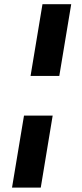

<svg xmlns="http://www.w3.org/2000/svg" viewBox="-20 -747 385 904"><path d="M93 -202.8H228L171.9 136.4H36.6ZM315.3 -727.3 259.2 -389.6H123.9L180 -727.3Z"/></svg>

Font: Inter UI
Style: Bold Italic
Weight: 700
Italic angle: 9.39999°
Designer: Rasmus Andersson
Foundry: rsms
Version: 3.2;8d6f07862